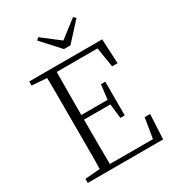

<svg xmlns="http://www.w3.org/2000/svg" viewBox="-217 -1058 1080 1185"><g transform="rotate(-30 323.0 -466.0)"><path d="M241 -932 389 -818H341L489 -932L505 -917L388 -789H342L225 -917ZM56 0V-29L188 -40H198V0ZM162 0Q164 -83 164 -166Q164 -249 164 -333V-390Q164 -474 164 -557.5Q164 -641 162 -723H233Q232 -641 231.5 -556Q231 -471 231 -377V-357Q231 -255 231.5 -169Q232 -83 233 0ZM198 0V-33H569L536 -11L563 -176H602L593 0ZM198 -350V-383H436V-350ZM431 -247 418 -358V-379L431 -487H462V-247ZM56 -694V-723H198V-684H188ZM546 -548 519 -714 553 -689H198V-723H576L585 -548Z"/></g></svg>

Font: Noto Serif SC
Style: Regular
Weight: 200
Designer: Ryoko NISHIZUKA 西塚涼子 (kana & ideographs); Frank Grießhammer (Latin, Greek & Cyrillic); Wenlong ZHANG 张文龙 (bopomofo); San
Foundry: Adobe
Version: Version 2.001;hotconv 1.1.0;makeotfexe 2.6.0